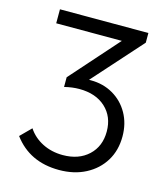

<svg xmlns="http://www.w3.org/2000/svg" viewBox="-106 -770 746 862"><g transform="rotate(15 267.5 -339.0)"><path d="M248 10Q111 10 36 -91L85 -140Q110 -102 152.5 -80.5Q195 -59 247 -59Q321 -59 366 -101Q411 -143 411 -212Q411 -281 365.5 -323Q320 -365 243 -365Q210 -365 174 -356V-401L371 -623H66V-688H477V-643L274 -416Q278 -416 283 -416Q340 -416 386 -389.5Q432 -363 458.5 -316Q485 -269 485 -209Q485 -144 455 -95Q425 -46 371.5 -18Q318 10 248 10Z"/></g></svg>

Font: Outfit Light
Style: Regular
Weight: 300
Designer: Rodrigo Fuenzalida
Foundry: fragTYPE
Version: Version 1.100; ttfautohint (v1.8.4.7-5d5b)